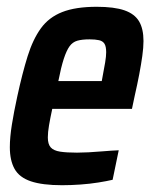

<svg xmlns="http://www.w3.org/2000/svg" viewBox="-20 -538 446 566"><path d="M163 8Q105 8 71 -3.5Q37 -15 23 -40Q9 -65 9 -104Q9 -133 15 -170.5Q21 -208 31 -254Q46 -323 61.5 -372.5Q77 -422 100.5 -454.5Q124 -487 163.5 -502.5Q203 -518 265 -518Q317 -518 347 -507.5Q377 -497 390 -475Q403 -453 403 -417Q403 -398 399.5 -373Q396 -348 390.5 -319Q385 -290 377 -255L369 -217H134Q128 -189 124.5 -168.5Q121 -148 121 -133Q121 -113 129.5 -103.5Q138 -94 157 -91Q176 -88 207 -88Q221 -88 241 -89Q261 -90 284 -92Q307 -94 330 -95L312 -8Q295 -4 270 0Q245 4 217 6Q189 8 163 8ZM152 -299H280L282 -310Q287 -336 290 -354Q293 -372 293 -384Q293 -401 288 -409Q283 -417 272 -419.5Q261 -422 244 -422Q222 -422 208 -418Q194 -414 185 -401.5Q176 -389 168 -364.5Q160 -340 152 -299Z"/></svg>

Font: Saira Condensed SemiBold
Style: Italic
Weight: 600
Width: 3
Italic angle: -12°
Designer: Hector Gatti with collaboration of the Omnibus-Type team
Foundry: Omnibus-Type
Version: Version 1.101